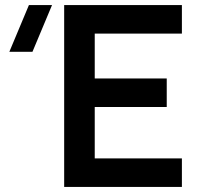

<svg xmlns="http://www.w3.org/2000/svg" viewBox="-20 -740 790 760"><path d="M234 0V-720H700V-607H355V-429.5H640V-316.5H355V-113H700V0ZM108.5 -535H17L94.5 -720H186Z"/></svg>

Font: Vela Sans Bd
Style: Bold
Weight: 700
Designer: Principal design: Mikhail Sharanda - project Manrope.
Design modification: Ravid Balaliev
Foundry: Mikhail Sharanda
Version: Version 1.001